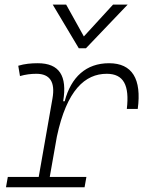

<svg xmlns="http://www.w3.org/2000/svg" viewBox="-20 -796 626 816"><path d="M5.4 0H339.4L347.2 -43.9H191.4L221.7 -215.3C263.7 -413.6 341.8 -482.4 433.6 -482.4C505.4 -482.4 530.8 -433.6 519 -333H565.4C582.5 -460.4 542 -527.3 443.4 -527.3C346.2 -527.3 282.2 -468.8 254.9 -365.7H248.5C266.6 -474.1 231.9 -527.3 140.6 -527.3C112.8 -527.3 85 -524.9 57.6 -516.6L64.9 -472.7C88.4 -479.5 111.3 -482.4 134.8 -482.4C191.9 -482.4 215.3 -447.8 203.1 -377.9L144.5 -43.9H13.2ZM314.9 -590.8H345.2L522.5 -776.4H460.4L336.4 -641.1L261.2 -776.4H204.1Z"/></svg>

Font: Cascadia Code PL ExtraLight
Style: Italic
Weight: 200
Italic angle: -10°
Monospace: yes
Designer: Aaron Bell
Foundry: Saja Typeworks
Version: Version 2404.023